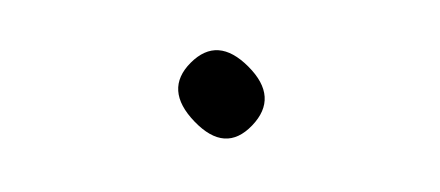

<svg xmlns="http://www.w3.org/2000/svg" viewBox="-20 -351 172 75"><path d="M54.5 -326.5C47.5 -319.5 48 -311.8 56 -303.5C64 -295.2 71.5 -294.7 78.5 -302C85.5 -309.3 85 -317 77 -325C69 -333 61.5 -333.5 54.5 -326.5Z"/></svg>

Font: Proton
Style: ExBd
Weight: 500
Version: Version 1.017